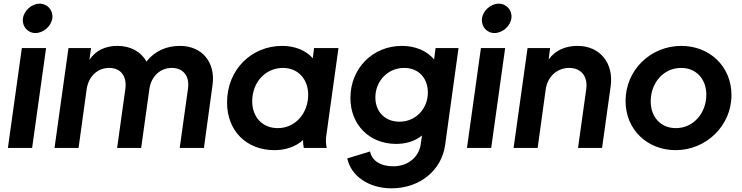

<svg xmlns="http://www.w3.org/2000/svg" viewBox="-20 -806 4044 1046"><path d="M23 0H155L231 -544H99ZM105 -706C99 -663 130 -626 173 -626C216 -626 259 -663 265 -706C271 -749 239 -786 196 -786C153 -786 111 -749 105 -706Z M277 0H408L452 -319C462 -390 511 -436 575 -436C638 -436 672 -391 663 -322L618 0H749L794 -322C804 -391 854 -436 916 -436C979 -436 1014 -391 1004 -322L959 0H1091L1138 -344C1155 -468 1079 -556 961 -556C889 -556 825 -530 778 -471C748 -524 692 -556 620 -556C556 -556 503 -533 467 -480L476 -544H353Z M1475 12C1534 12 1590 -6 1631 -43C1631 -28 1632 -15 1635 0H1760C1755 -24 1754 -43 1758 -70L1824 -544H1691L1684 -489C1646 -531 1588 -556 1517 -556C1353 -556 1217 -430 1217 -247C1217 -95 1321 12 1475 12ZM1354 -254C1354 -356 1424 -436 1522 -436C1604 -436 1659 -374 1659 -290C1659 -190 1590 -108 1493 -108C1410 -108 1354 -168 1354 -254Z M2113 220C2267 220 2386 122 2405 -16L2478 -544H2353L2345 -482C2305 -530 2242 -556 2169 -556C2011 -556 1889 -434 1889 -272C1889 -126 1993 -22 2138 -22C2193 -22 2241 -37 2279 -68L2272 -20C2262 52 2200 100 2123 100C2052 100 2006 69 1996 19L1872 57C1892 153 1989 220 2113 220ZM2025 -275C2025 -366 2094 -436 2182 -436C2261 -436 2311 -380 2311 -302C2311 -216 2247 -143 2156 -143C2078 -143 2025 -197 2025 -275Z M2524 0H2656L2732 -544H2600ZM2606 -706C2600 -663 2631 -626 2674 -626C2717 -626 2760 -663 2766 -706C2772 -749 2740 -786 2697 -786C2654 -786 2612 -749 2606 -706Z M2778 0H2909L2953 -319C2963 -390 3016 -436 3081 -436C3145 -436 3183 -391 3174 -322L3129 0H3260L3307 -337C3324 -461 3250 -556 3126 -556C3061 -556 3005 -532 2969 -482L2977 -544H2854Z M3661 12C3827 12 3965 -121 3965 -288C3965 -444 3846 -556 3692 -556C3524 -556 3388 -424 3388 -256C3388 -99 3507 12 3661 12ZM3525 -254C3525 -354 3594 -436 3691 -436C3773 -436 3828 -375 3828 -290C3828 -190 3758 -108 3662 -108C3579 -108 3525 -169 3525 -254Z"/></svg>

Font: Mluvka Bold
Style: Italic
Weight: 700
Italic angle: -8°
Designer: Modified by Jiří Krblich, Original typeface by Gumpita Rahayu
Foundry: Gumpita Rahayu & Jiří Krblich
Version: Version 2.000;Glyphs 3.1.1 (3134)